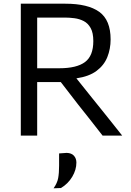

<svg xmlns="http://www.w3.org/2000/svg" viewBox="-20 -733 710 1038"><path d="M92.5 0V-713H333.5Q455.5 -713 516.8 -668.8Q578 -624.5 578 -520Q578 -468.5 560.2 -424.2Q542.5 -380 502 -349.8Q461.5 -319.5 393 -309.5L477 -204.5Q503.5 -171.5 533 -135Q562 -98 590.5 -63Q618.5 -27.5 640.5 0H534.5Q499 -45 466.5 -87Q433.5 -129 401.5 -169L308.5 -289.5H181V0ZM330.5 -638H181V-364H301Q394.5 -364 439.5 -397.5Q484.5 -431 484.5 -511Q484.5 -555.5 470.2 -581.2Q456 -607 432.8 -619Q409.5 -631 382.5 -634.5Q355.5 -638 330.5 -638ZM269.5 285Q289.5 257 294.5 229.8Q299.5 202.5 299.5 162.5V96.5L341 93.5Q367 94.5 380 109.2Q393 124 393 146Q393 185 370.5 222.8Q348 260.5 309.5 283.5Z"/></svg>

Font: Heraclito
Style: Regular
Weight: 400
Designer: Kostas Bartsokas (font) & Cristiano Sobral (main changes)
Foundry: Kostas Bartsokas (font) & Cristiano Sobral (main changes)
Version: Version 1.00;July 8, 2020;FontCreator 13.0.0.2655 64-bit